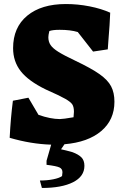

<svg xmlns="http://www.w3.org/2000/svg" viewBox="-20 -706 611 953"><path d="M300 10 283 35Q307 40 339 49Q369 60 384 75Q399 90 399 117Q399 170 342.5 198.5Q286 227 188 227L178 190Q214 190 244 184Q274 178 288 168Q290 156 290 149Q290 132 275 125Q260 118 211 112V92L234 12Q134 9 28 -22Q33 -121 44 -206L121 -221L171 -136Q231 -115 277 -115Q293 -115 345 -124Q347 -144 347 -151Q347 -175 339 -187.5Q331 -200 304 -215.5Q277 -231 207 -262Q121 -304 83 -352.5Q45 -401 45 -467Q45 -570 115 -628Q185 -686 307 -686Q366 -686 424.5 -674.5Q483 -663 527 -643Q525 -587 518 -504L515 -461L442 -450L366 -547Q330 -558 276 -558Q242 -558 225 -552Q220 -532 220 -521Q220 -499 231 -482.5Q242 -466 270 -448.5Q298 -431 353 -405Q433 -367 474 -338Q515 -309 531.5 -277.5Q548 -246 548 -201Q548 -111 482.5 -55.5Q417 0 300 10Z"/></svg>

Font: Suez One
Style: Regular
Weight: 400
Designer: Michal Sahar
Foundry: Hagilda
Version: Version 1.001